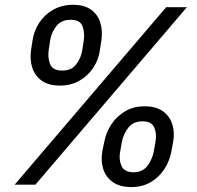

<svg xmlns="http://www.w3.org/2000/svg" viewBox="-20 -757 806 787"><path d="M399.4 -136.7 407.2 -174.8Q414.6 -214.4 436.5 -247.6Q458.5 -280.8 493.2 -301Q527.8 -321.3 573.2 -321.3Q619.6 -321.3 647.7 -301Q675.8 -280.8 686.3 -247.6Q696.8 -214.4 689.5 -174.8L682.6 -136.7Q675.3 -97.2 653.6 -63.7Q631.8 -30.3 597.7 -10.3Q563.5 9.8 517.6 9.8Q471.7 9.8 442.9 -10.3Q414.1 -30.3 403.3 -63.7Q392.6 -97.2 399.4 -136.7ZM479.5 -174.8 472.7 -136.7Q466.3 -103.5 477.8 -77.4Q489.3 -51.3 527.3 -50.8Q564.9 -51.3 584.5 -77.4Q604 -103.5 610.4 -136.7L617.2 -174.8Q623.5 -208 612.5 -233.9Q601.6 -259.8 563.5 -259.8Q526.4 -259.8 506.1 -233.9Q485.8 -208 479.5 -174.8ZM107.4 -552.7 113.3 -590.8Q119.1 -630.9 141.1 -664.1Q163.1 -697.3 198.5 -717.3Q233.9 -737.3 279.3 -737.3Q325.7 -737.3 353.3 -717.3Q380.9 -697.3 391.1 -664.1Q401.4 -630.9 395.5 -590.8L389.6 -552.7Q384.3 -512.7 362.5 -479.5Q340.8 -446.3 305.9 -426.3Q271 -406.2 225.6 -406.2Q179.2 -406.2 151.1 -426.3Q123 -446.3 112.3 -479.5Q101.6 -512.7 107.4 -552.7ZM185.5 -590.8 179.7 -552.7Q174.8 -519.5 185.8 -493.4Q196.8 -467.3 235.4 -467.8Q272.5 -467.3 292.5 -493.4Q312.5 -519.5 317.4 -552.7L323.2 -590.8Q328.1 -624 317.9 -650.1Q307.6 -676.3 269.5 -675.8Q231.9 -676.3 211.2 -650.1Q190.4 -624 185.5 -590.8ZM40 0 661.1 -727.5H746.1L125 0Z"/></svg>

Font: Inter Tight
Style: Italic
Weight: 400
Italic angle: -9.39999°
Designer: Rasmus Andersson
Foundry: rsms
Version: Version 3.002